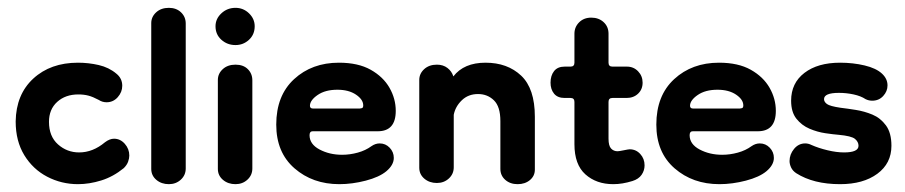

<svg xmlns="http://www.w3.org/2000/svg" viewBox="-20 -460 2310 490"><path d="M179 10Q137 10 100.5 -9Q64 -28 42 -64Q20 -100 20 -150Q21 -219 65 -259.5Q109 -300 179 -300Q206 -300 232 -294Q258 -288 277 -272Q292 -260 292 -241Q292 -225 280.5 -212Q269 -199 252 -199Q241 -199 232 -205Q217 -213 205.5 -216Q194 -219 180 -219Q147 -219 126 -200Q105 -181 105 -149Q105 -112 128 -91.5Q151 -71 182 -71Q217 -71 248 -97Q260 -106 271 -106Q287 -106 298.5 -93Q310 -80 310 -63Q310 -56 307 -47.5Q304 -39 296 -31Q269 -9 238.5 0.5Q208 10 179 10Z M411 10Q392 10 379 -1Q366 -12 366 -29V-401Q366 -417 378.5 -428.5Q391 -440 411 -440Q430 -440 442 -428.5Q454 -417 454 -400V-30Q454 -13 441.5 -1.5Q429 10 411 10Z M581 10Q562 10 549 -1Q536 -12 536 -29V-256Q536 -272 548.5 -283.5Q561 -295 581 -295Q601 -295 612.5 -283.5Q624 -272 624 -255V-30Q624 -13 611.5 -1.5Q599 10 581 10ZM581 -345Q560 -345 545 -358.5Q530 -372 530 -393Q530 -412 545 -426Q560 -440 581 -440Q601 -440 615.5 -426Q630 -412 630 -393Q630 -372 615.5 -358.5Q601 -345 581 -345Z M846 10Q778 10 731.5 -30.5Q685 -71 685 -142Q685 -216 730.5 -258Q776 -300 845 -300Q894 -300 926 -282Q958 -264 974 -236Q990 -208 990 -177Q990 -125 944 -125H778Q770 -125 770 -115Q770 -92 795.5 -78.5Q821 -65 853 -65Q873 -65 893 -70.5Q913 -76 928 -87Q938 -94 949 -94Q964 -94 974.5 -83Q985 -72 985 -57Q985 -39 966 -23Q948 -8 913.5 1Q879 10 846 10ZM898 -183Q900 -183 903.5 -184Q907 -185 907 -191Q907 -206 888.5 -218.5Q870 -231 841 -231Q810 -231 790.5 -217.5Q771 -204 771 -190Q771 -183 779 -183Z M1301 10Q1282 10 1269.5 -1Q1257 -12 1257 -29V-151Q1257 -188 1240.5 -204Q1224 -220 1200 -220Q1175 -220 1158.5 -204Q1142 -188 1138 -167V-33Q1138 -16 1125.5 -4.5Q1113 7 1095 7Q1076 7 1063 -4Q1050 -15 1050 -32V-256Q1050 -272 1062.5 -283.5Q1075 -295 1095 -295Q1111 -295 1122 -286.5Q1133 -278 1137 -265Q1164 -300 1219 -300Q1275 -300 1310 -267Q1345 -234 1345 -162V-27Q1345 -11 1332.5 -0.5Q1320 10 1301 10Z M1545 10Q1502 10 1474 -15Q1446 -40 1446 -92V-200Q1446 -210 1436 -210H1421Q1403 -210 1394 -221Q1385 -232 1385 -249Q1385 -267 1394 -278.5Q1403 -290 1421 -290H1436Q1446 -290 1446 -300V-374Q1446 -391 1458 -403Q1470 -415 1489 -415Q1508 -415 1520.5 -403.5Q1533 -392 1533 -374V-300Q1533 -290 1543 -290H1580Q1597 -290 1608.5 -278Q1620 -266 1620 -249Q1620 -232 1608.5 -221Q1597 -210 1579 -210H1543Q1533 -210 1533 -200V-106Q1533 -88 1539.5 -81Q1546 -74 1556 -74Q1560 -74 1572 -76.5Q1584 -79 1587 -79Q1603 -79 1614 -67Q1625 -55 1625 -38Q1625 -25 1617.5 -14Q1610 -3 1594 2Q1581 6 1569 8Q1557 10 1545 10Z M1816 10Q1748 10 1701.5 -30.5Q1655 -71 1655 -142Q1655 -216 1700.5 -258Q1746 -300 1815 -300Q1864 -300 1896 -282Q1928 -264 1944 -236Q1960 -208 1960 -177Q1960 -125 1914 -125H1748Q1740 -125 1740 -115Q1740 -92 1765.5 -78.5Q1791 -65 1823 -65Q1843 -65 1863 -70.5Q1883 -76 1898 -87Q1908 -94 1919 -94Q1934 -94 1944.5 -83Q1955 -72 1955 -57Q1955 -39 1936 -23Q1918 -8 1883.5 1Q1849 10 1816 10ZM1868 -183Q1870 -183 1873.5 -184Q1877 -185 1877 -191Q1877 -206 1858.5 -218.5Q1840 -231 1811 -231Q1780 -231 1760.5 -217.5Q1741 -204 1741 -190Q1741 -183 1749 -183Z M2124 10Q2056 10 2012 -18Q2003 -24 1999 -32.5Q1995 -41 1995 -49Q1995 -66 2006.5 -80Q2018 -94 2035 -94Q2043 -94 2051 -90Q2069 -82 2092 -76.5Q2115 -71 2134 -71Q2171 -71 2171 -88Q2171 -98 2162 -105.5Q2153 -113 2120 -116Q2107 -117 2086.5 -120Q2066 -123 2046 -131.5Q2026 -140 2012.5 -157Q1999 -174 1999 -203Q1999 -248 2033 -274Q2067 -300 2124 -300Q2157 -300 2186.5 -293Q2216 -286 2231 -272Q2245 -259 2245 -242Q2245 -227 2234 -215Q2223 -203 2206 -203Q2197 -203 2189 -207Q2177 -215 2158.5 -219Q2140 -223 2121 -223Q2083 -223 2083 -207Q2083 -200 2090.5 -194.5Q2098 -189 2125 -185Q2142 -183 2164 -179.5Q2186 -176 2206.5 -167.5Q2227 -159 2241 -140Q2255 -121 2255 -88Q2255 -43 2219 -16.5Q2183 10 2124 10Z"/></svg>

Font: Dongle
Style: Bold
Weight: 700
Designer: Yanghee Ryu
Foundry: Yanghee Ryu
Version: Version 2.000